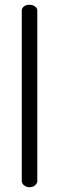

<svg xmlns="http://www.w3.org/2000/svg" viewBox="-20 -783 247 803"><path d="M136 -739V-26Q136 -16 126.5 -8Q117 0 103 0Q90 0 80.5 -8Q71 -16 71 -26V-739Q71 -749 80 -756Q89 -763 103 -763Q117 -763 126.5 -756Q136 -749 136 -739Z"/></svg>

Font: Dosis
Style: Book
Weight: 400
Designer: EdgarTolentino, PabloImpallari, IginoMarini
Foundry: EdgarTolentino, PabloImpallari, IginoMarini
Version: Version 1.007